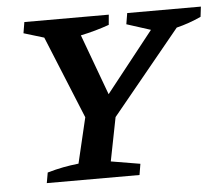

<svg xmlns="http://www.w3.org/2000/svg" viewBox="-43 -575 720 623"><g transform="rotate(-5 316.5 -263.5)"><path d="M85 0 91 -34Q119 -42 142.5 -46.5Q166 -51 193 -54L228 -202L118 -471L52 -491L58 -527H333L330 -494Q285 -478 237 -468L310 -270L465 -466L387 -491L393 -527H633L629 -494Q590 -476 549 -466L326 -194L298 -52L393 -36L387 0Z"/></g></svg>

Font: Piazzolla SC Medium
Style: Italic
Weight: 500
Italic angle: -11.3°
Designer: Juan Pablo del Peral
Foundry: Huerta Tipografica
Version: Version 1.330